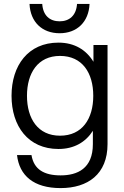

<svg xmlns="http://www.w3.org/2000/svg" viewBox="-20 -750 632 982"><path d="M290 212C429 212 530 141 530 -13V-520H458V-434C421 -495 361 -532 279 -532C124 -532 39 -415 39 -260C39 -105 124 12 279 12C359 12 418 -23 455 -81V-13C455 112 376 147 290 147C206 147 153 117 141 43H67C79 148 152 212 290 212ZM118 -260C118 -377 174 -464 287 -464C401 -464 457 -377 457 -260C457 -143 401 -56 287 -56C174 -56 118 -143 118 -260ZM131 -730C135 -638 195 -580 285 -580C374 -580 434 -638 438 -730H374C370 -670 334 -641 285 -641C235 -641 200 -670 196 -730Z"/></svg>

Font: Aspekta 350
Style: Regular
Weight: 350
Designer: Ivo Dolenc
Version: Version 2.000